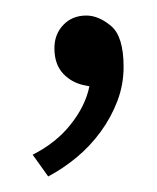

<svg xmlns="http://www.w3.org/2000/svg" viewBox="-20 -102 202 247"><path d="M90 8Q73 5 61.5 -7Q50 -19 50 -40Q50 -58 61.5 -70Q73 -82 91 -82Q107 -82 123 -68.5Q139 -55 139 -16Q139 7 131 28Q123 49 109.5 67.5Q96 86 78.5 100.5Q61 115 42 125L22 97Q52 82 71 58Q90 34 95 9Z"/></svg>

Font: Mukta ExtraLight
Style: Regular
Weight: 275
Designer: Girish Dalvi and Yashodeep Gholap
Foundry: Ek Type
Version: Version 2.538;PS 1.002;hotconv 16.6.51;makeotf.lib2.5.65220;